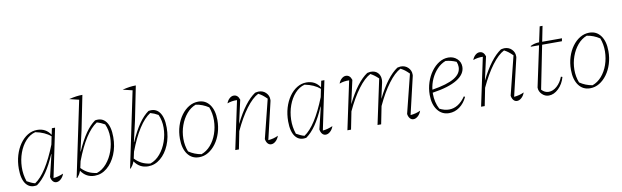

<svg xmlns="http://www.w3.org/2000/svg" viewBox="-45 -1219 5574 1720"><g transform="rotate(-10 2742.0 -358.5)"><path d="M185 2Q122 15 86 -30.5Q50 -76 50 -170Q50 -236 67 -293Q84 -350 114.5 -393.5Q145 -437 185 -461.5Q225 -486 271 -486Q351 -486 393 -420L405 -478H434L342 -36Q383 -39 433 -60Q423 -31 403 -13Q383 5 362 5Q343 5 330 -10Q317 -25 313 -51L361 -250L359 -251Q318 -156 275.5 -94Q233 -32 185 2ZM99 -50Q117 -40 135 -31.5Q153 -23 172 -18Q277 -87 375 -334L390 -407Q338 -452 252 -469Q202 -456 163.5 -413.5Q125 -371 103 -310.5Q81 -250 79 -182Q77 -114 99 -50Z M546 0 690 -687 603 -708Q641 -717 669 -721Q697 -725 726 -725L664 -416L621 -228L623 -227Q666 -325 709 -386.5Q752 -448 798 -480Q862 -492 897.5 -446Q933 -400 933 -305Q933 -218 903 -147Q873 -76 822.5 -34Q772 8 710 8Q632 8 587 -59Q579 -38 571 -25.5Q563 -13 552 0ZM594 -83Q622 -53 655 -36Q688 -19 733 -13Q784 -30 823 -76Q862 -122 883.5 -183.5Q905 -245 905.5 -309.5Q906 -374 881 -429Q845 -450 810 -459Q756 -425 704.5 -345Q653 -265 607 -143Z M1032 0 1176 -687 1089 -708Q1127 -717 1155 -721Q1183 -725 1212 -725L1150 -416L1107 -228L1109 -227Q1152 -325 1195 -386.5Q1238 -448 1284 -480Q1348 -492 1383.5 -446Q1419 -400 1419 -305Q1419 -218 1389 -147Q1359 -76 1308.5 -34Q1258 8 1196 8Q1118 8 1073 -59Q1065 -38 1057 -25.5Q1049 -13 1038 0ZM1080 -83Q1108 -53 1141 -36Q1174 -19 1219 -13Q1270 -30 1309 -76Q1348 -122 1369.5 -183.5Q1391 -245 1391.5 -309.5Q1392 -374 1367 -429Q1331 -450 1296 -459Q1242 -425 1190.5 -345Q1139 -265 1093 -143Z M1660 7Q1594 7 1556 -45Q1518 -97 1518 -185Q1518 -247 1535 -301Q1552 -355 1582.5 -396.5Q1613 -438 1652.5 -461.5Q1692 -485 1737 -485Q1802 -485 1840 -433.5Q1878 -382 1878 -293Q1878 -232 1861 -177.5Q1844 -123 1813.5 -81.5Q1783 -40 1744 -16.5Q1705 7 1660 7ZM1685 -16Q1733 -33 1769.5 -75Q1806 -117 1826 -174.5Q1846 -232 1847 -295.5Q1848 -359 1826 -417Q1772 -453 1710 -462Q1662 -444 1626 -401Q1590 -358 1569.5 -300.5Q1549 -243 1548.5 -180.5Q1548 -118 1570 -62Q1621 -27 1685 -16Z M1989 0 2082 -438Q2035 -440 1993 -424Q2002 -450 2020.5 -466.5Q2039 -483 2059 -483Q2097 -483 2111 -437L2064 -227H2065Q2156 -410 2253 -475Q2264 -477 2271.5 -478.5Q2279 -480 2285 -480Q2325 -480 2351 -454Q2377 -428 2377 -393Q2377 -388 2377 -383Q2377 -378 2375 -373L2296 -36Q2346 -40 2387 -60Q2377 -31 2357 -13Q2337 5 2316 5Q2297 5 2284 -10Q2271 -25 2267 -51L2355 -403Q2333 -425 2316.5 -437.5Q2300 -450 2279 -461Q2225 -434 2166 -355Q2107 -276 2054 -161L2022 0Z M2635 2Q2572 15 2536 -30.5Q2500 -76 2500 -170Q2500 -236 2517 -293Q2534 -350 2564.5 -393.5Q2595 -437 2635 -461.5Q2675 -486 2721 -486Q2801 -486 2843 -420L2855 -478H2884L2792 -36Q2833 -39 2883 -60Q2873 -31 2853 -13Q2833 5 2812 5Q2793 5 2780 -10Q2767 -25 2763 -51L2811 -250L2809 -251Q2768 -156 2725.5 -94Q2683 -32 2635 2ZM2549 -50Q2567 -40 2585 -31.5Q2603 -23 2622 -18Q2727 -87 2825 -334L2840 -407Q2788 -452 2702 -469Q2652 -456 2613.5 -413.5Q2575 -371 2553 -310.5Q2531 -250 2529 -182Q2527 -114 2549 -50Z M3009 0 3102 -438Q3055 -440 3013 -424Q3022 -450 3040.5 -466.5Q3059 -483 3079 -483Q3117 -483 3131 -437L3084 -227H3085Q3176 -410 3273 -475Q3287 -478 3294 -479Q3301 -480 3306 -480Q3346 -480 3369 -456Q3392 -432 3392 -393Q3392 -381 3389 -366L3358 -227H3359Q3450 -410 3547 -475Q3558 -477 3565.5 -478.5Q3573 -480 3579 -480Q3619 -480 3645 -454Q3671 -428 3671 -393Q3671 -388 3671 -383Q3671 -378 3669 -373L3590 -36Q3640 -40 3681 -60Q3671 -31 3651 -13Q3631 5 3610 5Q3591 5 3578 -10Q3565 -25 3561 -51L3649 -403Q3627 -425 3610.5 -437.5Q3594 -450 3573 -461Q3519 -434 3460 -355Q3401 -276 3348 -161L3316 0H3283L3370 -408Q3350 -427 3334.5 -438.5Q3319 -450 3299 -461Q3245 -434 3186 -355Q3127 -276 3074 -161L3042 0Z M3934 7Q3869 7 3829.5 -45Q3790 -97 3790 -183Q3790 -243 3808 -297.5Q3826 -352 3857 -394Q3888 -436 3927.5 -460.5Q3967 -485 4011 -485Q4058 -485 4090 -455.5Q4122 -426 4122 -383Q4122 -315 4045.5 -268Q3969 -221 3820 -199Q3820 -193 3820 -187Q3820 -151 3828 -115.5Q3836 -80 3853 -48Q3897 -25 3939 -25Q4025 -25 4089 -118L4099 -112Q4073 -56 4029.5 -24.5Q3986 7 3934 7ZM4089 -386Q4089 -410 4079 -434Q4033 -455 3982 -459Q3938 -442 3904.5 -406.5Q3871 -371 3849.5 -324.5Q3828 -278 3822 -226Q3960 -248 4024.5 -287Q4089 -326 4089 -386Z M4225 0 4318 -438Q4271 -440 4229 -424Q4238 -450 4256.5 -466.5Q4275 -483 4295 -483Q4333 -483 4347 -437L4300 -227H4301Q4392 -410 4489 -475Q4500 -477 4507.5 -478.5Q4515 -480 4521 -480Q4561 -480 4587 -454Q4613 -428 4613 -393Q4613 -388 4613 -383Q4613 -378 4611 -373L4532 -36Q4582 -40 4623 -60Q4613 -31 4593 -13Q4573 5 4552 5Q4533 5 4520 -10Q4507 -25 4503 -51L4591 -403Q4569 -425 4552.5 -437.5Q4536 -450 4515 -461Q4461 -434 4402 -355Q4343 -276 4290 -161L4258 0Z M4841 7Q4806 7 4779.5 -19.5Q4753 -46 4753 -81L4832 -452H4757L4758 -459Q4797 -478 4837 -478L4867 -618H4893L4865 -478H5045L5040 -452H4860L4781 -57Q4809 -26 4846 -26Q4885 -26 4920.5 -57.5Q4956 -89 4976 -141L4989 -136Q4972 -74 4930 -33.5Q4888 7 4841 7Z M5217 7Q5151 7 5113 -45Q5075 -97 5075 -185Q5075 -247 5092 -301Q5109 -355 5139.5 -396.5Q5170 -438 5209.5 -461.5Q5249 -485 5294 -485Q5359 -485 5397 -433.5Q5435 -382 5435 -293Q5435 -232 5418 -177.5Q5401 -123 5370.5 -81.5Q5340 -40 5301 -16.5Q5262 7 5217 7ZM5242 -16Q5290 -33 5326.5 -75Q5363 -117 5383 -174.5Q5403 -232 5404 -295.5Q5405 -359 5383 -417Q5329 -453 5267 -462Q5219 -444 5183 -401Q5147 -358 5126.5 -300.5Q5106 -243 5105.5 -180.5Q5105 -118 5127 -62Q5178 -27 5242 -16Z"/></g></svg>

Font: Piazzolla Thin
Style: Italic
Weight: 100
Italic angle: -11.3°
Designer: Juan Pablo del Peral
Foundry: Huerta Tipografica
Version: Version 1.330